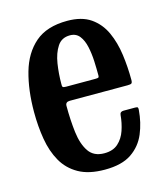

<svg xmlns="http://www.w3.org/2000/svg" viewBox="-88 -600 585 679"><g transform="rotate(-15 204.5 -260.5)"><path d="M23.5 -250Q23.5 -330 41.5 -393.8Q59.5 -457.5 102.2 -494.5Q145 -531.5 220 -531.5Q273 -531.5 305.8 -508.8Q338.5 -486 355.8 -448Q373 -410 379.2 -364Q385.5 -318 385.5 -271Q385.5 -261 382 -258.5Q378.5 -256 367.5 -256H156Q140 -256 140 -241.5Q140 -189 145.5 -144.2Q151 -99.5 169.5 -72.2Q188 -45 226.5 -45Q258.5 -45 277.2 -62Q296 -79 305 -105.5Q314 -132 316.5 -161Q317.5 -173 330.5 -173H373Q381 -173 382.5 -170.5Q384 -168 383.5 -162Q380 -116 363.5 -76.5Q347 -37 311.5 -12.8Q276 11.5 213.5 11.5Q155 11.5 117.8 -9.5Q80.5 -30.5 60 -66.8Q39.5 -103 31.5 -150.2Q23.5 -197.5 23.5 -250ZM156 -307.5H262.5Q272.5 -307.5 274.8 -309Q277 -310.5 277 -316.5Q277 -340.5 275.8 -368.8Q274.5 -397 269 -422.2Q263.5 -447.5 251 -463.5Q238.5 -479.5 216 -479.5Q185.5 -479.5 169.8 -455.5Q154 -431.5 148.2 -395Q142.5 -358.5 142.5 -321Q142 -313 144.2 -310.2Q146.5 -307.5 156 -307.5Z"/></g></svg>

Font: Besley* Condensed Medium
Style: Regular
Weight: 500
Width: 3
Designer: Owen Earl
Foundry: indestructible type*
Version: Version 3.000; ttfautohint (v1.8.3)